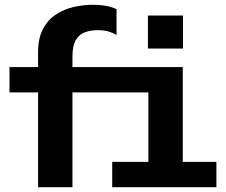

<svg xmlns="http://www.w3.org/2000/svg" viewBox="-20 -779 940 799"><path d="M138.5 0V-394.5H19.5V-500H138.5V-562Q138.5 -620 158.8 -658.2Q179 -696.5 212.5 -718.5Q246 -740.5 286 -749.8Q326 -759 365.5 -759Q400.5 -759 426.2 -753.5Q452 -748 465 -740.5V-633.5Q452.5 -641 434 -647.2Q415.5 -653.5 386 -653.5Q358.5 -653.5 334.5 -645.2Q310.5 -637 296 -613.2Q281.5 -589.5 281.5 -543V-500H740.5V-105.5H880.5V0H447V-105.5H597.5V-394.5H281.5V0ZM595.5 -714.5H741.5V-577H595.5Z"/></svg>

Font: Trispace SemiBold
Style: Regular
Weight: 600
Designer: Tyler Finck
Foundry: Etcetera Type Company
Version: Version 1.210; ttfautohint (v1.8.3)